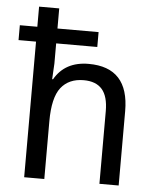

<svg xmlns="http://www.w3.org/2000/svg" viewBox="-54 -808 698 854"><g transform="rotate(5 295.0 -381.0)"><path d="M421.9 0V-324.2Q421.9 -390.6 394.5 -421.9Q367.2 -453.1 312.5 -453.1Q246.1 -453.1 210.9 -408.2Q175.8 -363.3 175.8 -257.8V0H85.9V-605.5H7.8V-671.9H85.9V-761.7H175.8V-671.9H359.4V-605.5H175.8V-515.6L171.9 -445.3H175.8Q222.7 -527.3 328.1 -527.3Q418 -527.3 462.9 -478.5Q507.8 -429.7 507.8 -332V0Z"/></g></svg>

Font: Droid Sans Fallback
Style: Regular
Weight: 400
Designer: Steve Matteson
Foundry: Ascender Corporation
Version: 3.00 (Khmer version)